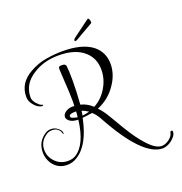

<svg xmlns="http://www.w3.org/2000/svg" viewBox="-148 -825 1040 1100"><g transform="rotate(-20 372.5 -274.5)"><path d="M658 148Q537 148 384 -132Q369 -160 347 -181L320 -178Q314 -176 307 -176L286 -174Q254 -18 174 31Q146 50 112 50Q55 50 23 3Q3 -29 3 -64Q3 -131 59 -166Q74 -175 92 -175Q115 -175 131 -162Q141 -155 147 -146.5Q153 -138 153 -127V-126Q153 -125 152 -125Q147 -125 147 -131Q143 -147 128 -158Q115 -167 96 -167Q78 -167 63 -158Q16 -128 16 -76Q16 -35 45 -4Q76 30 124 30Q150 30 169 19Q241 -24 259 -172Q220 -173 203 -190Q192 -201 192 -212Q192 -229 211 -242Q231 -254 251 -254H256Q261 -254 264 -253L265 -273V-289Q265 -313 263.5 -342Q262 -371 260 -403L257 -457Q256 -468 256 -475.5Q256 -483 256 -487Q256 -492 260 -495Q265 -498 276 -498Q289 -498 294 -494.5Q299 -491 301 -485Q303 -470 304 -447.5Q305 -425 305 -394Q305 -329 299 -249Q336 -241 370 -210Q421 -238 450 -288Q481 -339 481 -397Q481 -464 436 -506Q382 -557 278 -557Q190 -557 126 -517Q45 -469 45 -385Q45 -368 61 -348Q69 -339 76.5 -332.5Q84 -326 91 -324L97 -322V-317Q96 -316 91 -316H88Q63 -320 42 -347Q23 -369 23 -397Q23 -482 107 -528Q153 -554 204.5 -563Q256 -572 307 -572Q429 -572 490 -523Q542 -480 542 -409Q542 -345 500 -285Q458 -223 386 -193Q400 -178 411.5 -162.5Q423 -147 434 -128L462 -81Q469 -69 476 -57Q483 -45 490 -34Q533 37 571 78Q620 133 657 133Q680 133 703 116Q727 98 730 76Q732 70 737 70Q745 70 745 77V79Q745 92 735.5 104.5Q726 117 712 128Q683 148 658 148ZM260 -186 262 -203Q263 -207 262.5 -211.5Q262 -216 263 -221Q220 -222 220 -207Q220 -197 231 -194Q236 -192 243 -190Q250 -188 260 -186ZM289 -186Q307 -187 333 -194Q321 -202 312.5 -206Q304 -210 294 -214Q293 -210 292.5 -206.5Q292 -203 292 -200ZM399 -601Q393 -601 393 -607Q393 -612 400 -618L485 -681Q492 -686 499 -691.5Q506 -697 508 -697Q514 -697 517.5 -683Q521 -669 516 -666Q507 -661 485.5 -648.5Q464 -636 442.5 -624Q421 -612 412 -606Q404 -601 399 -601Z"/></g></svg>

Font: Puppies Play
Style: Regular
Weight: 400
Designer: Robert E. Leuschke
Foundry: Robert E. Leuschke
Version: Version 1.010; ttfautohint (v1.8.3)